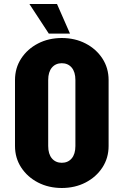

<svg xmlns="http://www.w3.org/2000/svg" viewBox="-20 -925 618 960"><path d="M357 -194V-527H523V-194ZM55 -194V-527H221V-194ZM523 -525H357Q357 -565 338.5 -587Q320 -609 288 -609V-735Q355 -735 408 -707.5Q461 -680 492 -632.5Q523 -585 523 -525ZM55 -525Q55 -585 86 -632.5Q117 -680 170 -707.5Q223 -735 290 -735V-609Q258 -609 239.5 -587Q221 -565 221 -525ZM523 -195Q523 -135 492 -87.5Q461 -40 408 -12.5Q355 15 288 15V-111Q320 -111 338.5 -133Q357 -155 357 -195ZM55 -195H221Q221 -155 239.5 -133Q258 -111 290 -111V15Q223 15 170 -12.5Q117 -40 86 -87.5Q55 -135 55 -195ZM224 -757 127 -905H265L330 -757Z"/></svg>

Font: Akshar Light
Style: Regular
Weight: 300
Designer: Tall Chai
Foundry: Tall Chai
Version: Version 1.100